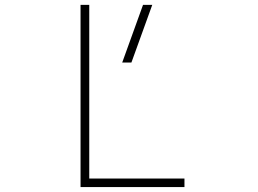

<svg xmlns="http://www.w3.org/2000/svg" viewBox="-20 -752 1040 774"><path d="M509.8 -500H472.7L556.6 -732.4H593.8ZM339.8 -732.4V-32.2H723.6V2H304.7V-732.4Z"/></svg>

Font: GenEi Gothic M ExtraLight
Style: Regular
Weight: 200
Designer: o_tamon (Modified); [Source Han Sans]
Ryoko NISHIZUKA  (kana & ideographs); Paul D. Hunt (Latin, Greek & Cyrillic); Wenl
Version: Version 1.1a;Original Version 1.004